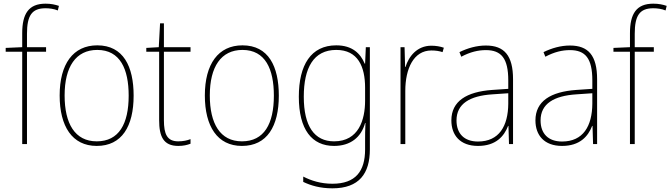

<svg xmlns="http://www.w3.org/2000/svg" viewBox="-20 -785 3652 1046"><path d="M231 -503V-528H127V-601C127 -701 154 -740 228 -740C249 -740 274 -737 295 -728L301 -753C280 -760 258 -765 228 -765C136 -765 101 -710 101 -604V-528L11 -524V-503H101V0H127V-503Z M708 -264C708 -423 652 -538 510 -538C378 -538 305 -436 305 -265C305 -97 373 10 507 10C644 10 708 -97 708 -264ZM332 -265C332 -421 393 -513 510 -513C635 -513 681 -408 681 -264C681 -110 628 -15 507 -15C388 -15 332 -112 332 -265Z M951 -15C890 -15 873 -55 873 -130V-503H1018V-528H873V-658H852L845 -528L777 -524V-503H847V-130C847 -42 870 10 951 10C980 10 999 5 1018 -2V-27C1000 -20 978 -15 951 -15Z M1499 -264C1499 -423 1443 -538 1301 -538C1169 -538 1096 -436 1096 -265C1096 -97 1164 10 1298 10C1435 10 1499 -97 1499 -264ZM1123 -265C1123 -421 1184 -513 1301 -513C1426 -513 1472 -408 1472 -264C1472 -110 1419 -15 1298 -15C1179 -15 1123 -112 1123 -265Z M1812 -538C1674 -538 1608 -431 1608 -258C1608 -79 1679 10 1800 10C1889 10 1948 -37 1969 -115H1971C1969 -75 1969 -51 1969 -15V29C1969 148 1917 216 1791 216C1727 216 1675 199 1632 177V206C1674 226 1724 241 1791 241C1937 241 1995 160 1995 29V-528H1973L1969 -438H1967C1944 -493 1900 -538 1812 -538ZM1812 -513C1930 -513 1969 -422 1969 -307V-237C1969 -132 1934 -15 1800 -15C1693 -15 1635 -97 1635 -258C1635 -415 1688 -513 1812 -513Z M2330 -536C2252 -536 2207 -478 2189 -420H2187L2184 -528H2162V0H2188V-290C2188 -410 2233 -510 2330 -510C2354 -510 2373 -507 2391 -501L2398 -525C2378 -532 2355 -536 2330 -536Z M2627 -537C2577 -537 2528 -523 2483 -501L2493 -476C2542 -502 2585 -512 2627 -512C2711 -512 2749 -467 2749 -347V-301L2661 -295C2522 -285 2439 -234 2439 -129C2439 -49 2486 10 2584 10C2681 10 2726 -42 2748 -99H2750L2753 0H2775V-353C2775 -483 2727 -537 2627 -537ZM2662 -271 2749 -277V-220C2748 -98 2699 -14 2584 -14C2509 -14 2467 -57 2467 -129C2467 -220 2540 -263 2662 -271Z M3085 -537C3035 -537 2986 -523 2941 -501L2951 -476C3000 -502 3043 -512 3085 -512C3169 -512 3207 -467 3207 -347V-301L3119 -295C2980 -285 2897 -234 2897 -129C2897 -49 2944 10 3042 10C3139 10 3184 -42 3206 -99H3208L3211 0H3233V-353C3233 -483 3185 -537 3085 -537ZM3120 -271 3207 -277V-220C3206 -98 3157 -14 3042 -14C2967 -14 2925 -57 2925 -129C2925 -220 2998 -263 3120 -271Z M3542 -503V-528H3438V-601C3438 -701 3465 -740 3539 -740C3560 -740 3585 -737 3606 -728L3612 -753C3591 -760 3569 -765 3539 -765C3447 -765 3412 -710 3412 -604V-528L3322 -524V-503H3412V0H3438V-503Z"/></svg>

Font: Noto Sans Armenian SemiCondensed Thin
Style: Regular
Weight: 100
Width: 4
Designer: Monotype Design Team
Foundry: Monotype Imaging Inc.
Version: Version 2.008